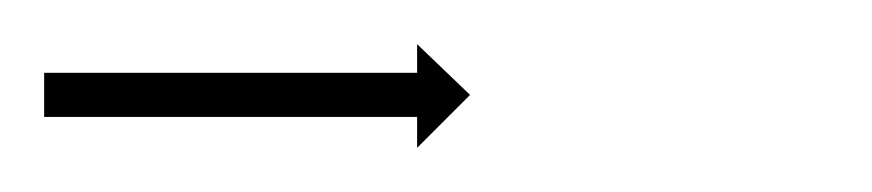

<svg xmlns="http://www.w3.org/2000/svg" viewBox="-20 -51 395 87"><path d="M2 -18Q3 -18 4.5 -18Q6 -18 7 -18Q9 -18 11.5 -18Q14 -18 16 -18Q18 -18 21 -18Q24 -18 26 -18Q30 -18 33 -18Q36 -18 39 -18Q43 -18 46.5 -18Q50 -18 54 -18Q57 -18 61 -18Q65 -18 69 -18Q73 -18 77 -18Q81 -18 85 -18Q89 -18 93 -18Q97 -18 101 -18Q104 -18 108 -18Q112 -18 116 -18Q119 -18 123 -18Q127 -18 130 -18Q133 -18 136.5 -18Q140 -18 143 -18Q146 -18 148.5 -18Q151 -18 154 -18Q156 -18 158 -18Q160 -18 162 -18Q164 -18 165 -18Q166 -18 168 -18Q168 -18 168.5 -18Q169 -18 169 -18V-31L193 -8L169 16V2Q169 2 168.5 2Q168 2 168 2Q166 2 165 2Q164 2 162 2Q160 2 158 2Q156 2 154 2Q151 2 148.5 2Q146 2 143 2Q140 2 136.5 2Q133 2 130 2Q127 2 123 2Q119 2 116 2Q112 2 108 2Q104 2 101 2Q97 2 93 2Q89 2 85 2Q81 2 77 2Q73 2 69 2Q65 2 61 2Q57 2 54 2Q50 2 46.5 2Q43 2 39 2Q36 2 33 2Q30 2 26 2Q24 2 21 2Q18 2 16 2Q14 2 11.5 2Q9 2 7 2Q6 2 4.5 2Q3 2 2 2Q1 2 0.5 2Q0 2 0 2V-18Q0 -18 0.5 -18Q1 -18 2 -18Z"/></svg>

Font: FRB American Cursive Just Arrows
Style: Italic
Weight: 400
Italic angle: -25°
Version: Version 2.0;Modular Font Editor K font №1